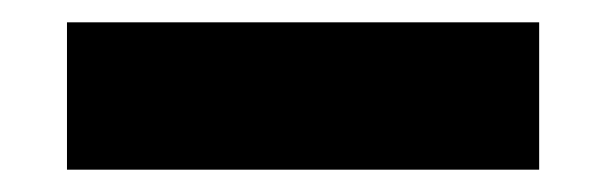

<svg xmlns="http://www.w3.org/2000/svg" viewBox="-20 -376 538 172"><path d="M463 -356H40V-224H463Z"/></svg>

Font: Bluebird
Style: SfBdExt
Weight: 700
Designer: Jasper
Foundry: Cannot Into Space Fonts
Version: Version 0.98